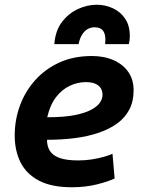

<svg xmlns="http://www.w3.org/2000/svg" viewBox="-20 -776 600 809"><path d="M283 13Q197 13 144 -15Q91 -43 66.5 -92Q42 -141 42 -205Q42 -271 64 -331Q86 -391 128 -438Q170 -485 230 -512.5Q290 -540 367 -540Q419 -540 458.5 -522.5Q498 -505 520.5 -473Q543 -441 543 -395Q543 -349 525 -314.5Q507 -280 474 -256Q441 -232 395.5 -216.5Q350 -201 295 -194Q240 -187 178 -187Q178 -160 190 -140.5Q202 -121 231 -110.5Q260 -100 310 -100Q340 -100 368 -104.5Q396 -109 418.5 -115.5Q441 -122 454 -128L463 -24Q436 -11 388 1Q340 13 283 13ZM179 -282Q250 -282 295 -291Q340 -300 366 -314.5Q392 -329 402 -345Q412 -361 412 -376Q412 -394 403.5 -406Q395 -418 379.5 -424Q364 -430 341 -430Q307 -430 274 -414.5Q241 -399 216 -366.5Q191 -334 179 -282ZM209 -590Q213 -646 240.5 -682.5Q268 -719 307.5 -737.5Q347 -756 388 -756Q424 -756 456 -741Q488 -726 507.5 -697Q527 -668 527 -624Q527 -616 526 -607Q525 -598 523 -590H423Q423 -595 423.5 -600Q424 -605 424 -610Q424 -634 413.5 -647.5Q403 -661 378 -661Q362 -661 348.5 -653Q335 -645 325.5 -629.5Q316 -614 311 -590Z"/></svg>

Font: Ubuntu Sans Mono
Style: Italic
Weight: 400
Italic angle: -13.5°
Monospace: yes
Designer: Dalton Maag Ltd
Foundry: Dalton Maag Ltd
Version: Version 1.006